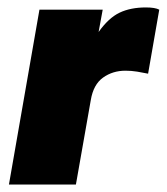

<svg xmlns="http://www.w3.org/2000/svg" viewBox="-20 -496 448 516"><path d="M4 0 86 -470H256L245 -410Q272 -448 301.5 -462Q331 -476 372 -476Q397 -476 408 -470L378 -298Q364 -301 348.5 -303.5Q333 -306 317 -306Q283 -306 257 -287.5Q231 -269 224 -227L184 0Z"/></svg>

Font: Celebes Black
Style: Italic
Weight: 900
Italic angle: -10°
Designer: Anugrah Pasau
Foundry: Lafontype
Version: Version 1.000; ttfautohint (v1.8.4)